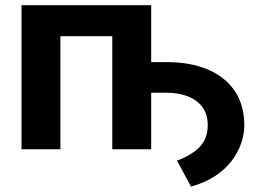

<svg xmlns="http://www.w3.org/2000/svg" viewBox="-20 -562 978 723"><path d="M699.2 140.6 646.5 43Q701.2 22.5 731.4 -8.3Q761.7 -39.1 762.2 -88.9Q762.7 -130.4 742.7 -158Q722.7 -185.5 687.3 -199.2Q651.9 -212.9 605.5 -212.9H501V-328.1H605.5Q692.4 -328.6 758.8 -301.8Q825.2 -274.9 862.5 -221.7Q899.9 -168.5 899.9 -89.4Q899.9 -56.6 888.2 -22.5Q876.5 11.7 852.3 43.7Q828.1 75.7 790 100.8Q752 126 699.2 140.6ZM549.3 -542.5V0H402.8V-425.8H207.5V0H61V-542.5Z"/></svg>

Font: Inter 16pt
Style: Bold
Weight: 700
Version: Version 4.001;git-66647c0bb